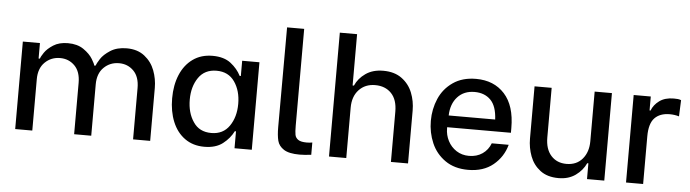

<svg xmlns="http://www.w3.org/2000/svg" viewBox="-47 -946 4138 1152"><g transform="rotate(5 2022.0 -370.5)"><path d="M69 -527H172V-434H180Q183 -446 200 -471Q217 -496 252 -518.5Q287 -541 340 -541Q397 -541 434.5 -515Q472 -489 490 -459Q508 -429 508 -421H516Q521 -435 538.5 -462.5Q556 -490 595.5 -515.5Q635 -541 694 -541Q759 -541 801.5 -507.5Q844 -474 863 -423.5Q882 -373 882 -319V0H779V-309Q779 -377 743.5 -412.5Q708 -448 656 -448Q602 -448 564.5 -411.5Q527 -375 527 -309V0H424V-309Q424 -377 388.5 -412.5Q353 -448 301 -448Q247 -448 209.5 -411.5Q172 -375 172 -309V0H69Z M991 -266Q991 -346 1017 -408Q1043 -470 1092.5 -505.5Q1142 -541 1211 -541Q1280 -541 1321 -509Q1362 -477 1383 -435H1390V-527H1494V0H1390V-102H1383Q1361 -58 1319 -25.5Q1277 7 1208 7Q1140 7 1091 -28Q1042 -63 1016.5 -125Q991 -187 991 -266ZM1134 -134Q1170 -79 1243 -79Q1314 -79 1351.5 -133.5Q1389 -188 1389 -267Q1389 -346 1351.5 -400Q1314 -454 1243 -454Q1171 -454 1134 -400Q1097 -346 1097 -268Q1097 -188 1134 -134Z M1640 -149 1641 -750H1744V-167Q1744 -130 1747.5 -112Q1751 -94 1767 -83Q1783 -72 1818 -72Q1837 -72 1852 -75V-1Q1810 4 1782 4Q1718 4 1687 -16Q1656 -36 1648 -67.5Q1640 -99 1640 -149Z M1959 -746H2063V-437H2071Q2090 -481 2133 -511Q2176 -541 2239 -541Q2307 -541 2351 -508.5Q2395 -476 2415 -425.5Q2435 -375 2435 -318V0H2332V-303Q2332 -375 2295.5 -413Q2259 -451 2198 -451Q2138 -451 2100.5 -411Q2063 -371 2063 -303V0H1959Z M2549 -267Q2549 -338 2576 -400.5Q2603 -463 2659.5 -502Q2716 -541 2798 -541Q2906 -541 2970 -470.5Q3034 -400 3034 -266V-237H2650V-230Q2650 -190 2668 -155Q2686 -120 2719 -98.5Q2752 -77 2795 -77Q2842 -77 2876 -100.5Q2910 -124 2925 -164H3027Q3007 -90 2948 -41.5Q2889 7 2797 7Q2715 7 2659 -32Q2603 -71 2576 -133.5Q2549 -196 2549 -267ZM2653 -308H2933Q2929 -389 2892.5 -425.5Q2856 -462 2796 -462Q2732 -462 2693.5 -420Q2655 -378 2653 -308Z M3151 -527H3254V-228Q3254 -158 3289 -119Q3324 -80 3382 -80Q3443 -80 3478 -121.5Q3513 -163 3513 -228V-527H3617V0H3513V-95H3506Q3486 -51 3444 -21Q3402 9 3342 9Q3274 9 3231.5 -23.5Q3189 -56 3170 -106.5Q3151 -157 3151 -213Z M3748 -527H3851V-443H3857Q3870 -478 3903.5 -502.5Q3937 -527 3990 -527Q4004 -527 4014 -526Q4024 -525 4034 -521L4030 -423Q4003 -431 3974 -431Q3915 -431 3883 -397.5Q3851 -364 3851 -287V0H3748Z"/></g></svg>

Font: Lopes Sans Medium
Style: Regular
Weight: 500
Designer: Gabriel Lam, Diego Maldonado
Foundry: TypeRant, Foresti Design
Version: Version 4.000